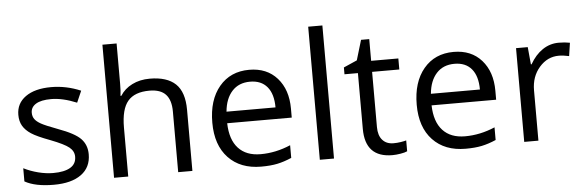

<svg xmlns="http://www.w3.org/2000/svg" viewBox="-49 -921 3325 1092"><g transform="rotate(-5 1613.5 -375.0)"><path d="M431.2 -146Q431.2 -71.3 375.5 -30.8Q319.8 9.8 219.2 9.8Q112.8 9.8 53.2 -23.9V-99.1Q91.8 -79.6 136 -68.4Q180.2 -57.1 221.2 -57.1Q284.7 -57.1 318.8 -77.4Q353 -97.7 353 -139.2Q353 -170.4 325.9 -192.6Q298.8 -214.8 220.2 -245.1Q145.5 -272.9 114 -293.7Q82.5 -314.5 67.1 -340.8Q51.8 -367.2 51.8 -403.8Q51.8 -469.2 105 -507.1Q158.2 -544.9 251 -544.9Q337.4 -544.9 419.9 -509.8L391.1 -443.8Q310.5 -477.1 245.1 -477.1Q187.5 -477.1 158.2 -459Q128.9 -440.9 128.9 -409.2Q128.9 -387.7 139.9 -372.6Q150.9 -357.4 175.3 -343.8Q199.7 -330.1 269 -304.2Q364.3 -269.5 397.7 -234.4Q431.2 -199.2 431.2 -146Z M929.2 0V-346.2Q929.2 -411.6 899.4 -443.8Q869.6 -476.1 806.2 -476.1Q721.7 -476.1 682.9 -430.2Q644 -384.3 644 -279.8V0H563V-759.8H644V-529.8Q644 -488.3 640.1 -460.9H645Q668.9 -499.5 713.1 -521.7Q757.3 -543.9 814 -543.9Q912.1 -543.9 961.2 -497.3Q1010.3 -450.7 1010.3 -349.1V0Z M1402.8 9.8Q1284.2 9.8 1215.6 -62.5Q1147 -134.8 1147 -263.2Q1147 -392.6 1210.7 -468.8Q1274.4 -544.9 1381.8 -544.9Q1482.4 -544.9 1541 -478.8Q1599.6 -412.6 1599.6 -304.2V-252.9H1231Q1233.4 -158.7 1278.6 -109.9Q1323.7 -61 1405.8 -61Q1492.2 -61 1576.7 -97.2V-24.9Q1533.7 -6.3 1495.4 1.7Q1457 9.8 1402.8 9.8ZM1380.9 -477.1Q1316.4 -477.1 1278.1 -435.1Q1239.7 -393.1 1232.9 -318.8H1512.7Q1512.7 -395.5 1478.5 -436.3Q1444.3 -477.1 1380.9 -477.1Z M1818.8 0H1737.8V-759.8H1818.8Z M2163.6 -57.1Q2185.1 -57.1 2205.1 -60.3Q2225.1 -63.5 2236.8 -66.9V-4.9Q2223.6 1.5 2198 5.6Q2172.4 9.8 2151.9 9.8Q1996.6 9.8 1996.6 -153.8V-472.2H1919.9V-511.2L1996.6 -544.9L2030.8 -659.2H2077.6V-535.2H2232.9V-472.2H2077.6V-157.2Q2077.6 -108.9 2100.6 -83Q2123.5 -57.1 2163.6 -57.1Z M2569.8 9.8Q2451.2 9.8 2382.6 -62.5Q2314 -134.8 2314 -263.2Q2314 -392.6 2377.7 -468.8Q2441.4 -544.9 2548.8 -544.9Q2649.4 -544.9 2708 -478.8Q2766.6 -412.6 2766.6 -304.2V-252.9H2397.9Q2400.4 -158.7 2445.6 -109.9Q2490.7 -61 2572.8 -61Q2659.2 -61 2743.7 -97.2V-24.9Q2700.7 -6.3 2662.4 1.7Q2624 9.8 2569.8 9.8ZM2547.9 -477.1Q2483.4 -477.1 2445.1 -435.1Q2406.7 -393.1 2399.9 -318.8H2679.7Q2679.7 -395.5 2645.5 -436.3Q2611.3 -477.1 2547.9 -477.1Z M3148.9 -544.9Q3184.6 -544.9 3212.9 -539.1L3201.7 -463.9Q3168.5 -471.2 3143.1 -471.2Q3078.1 -471.2 3032 -418.5Q2985.8 -365.7 2985.8 -287.1V0H2904.8V-535.2H2971.7L2981 -436H2984.9Q3014.6 -488.3 3056.6 -516.6Q3098.6 -544.9 3148.9 -544.9Z"/></g></svg>

Font: f08482100
Style: Regular
Weight: 400
Foundry: Ascender Corporation
Version: Version 1.10